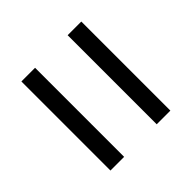

<svg xmlns="http://www.w3.org/2000/svg" viewBox="-48 -590 596 596"><g transform="rotate(45 250.0 -291.5)"><path d="M54 -363V-423H445V-363ZM54 -160V-220H445V-160Z"/></g></svg>

Font: DM Sans 10pt Light
Style: Regular
Weight: 300
Version: Version 4.004;gftools[0.9.30]